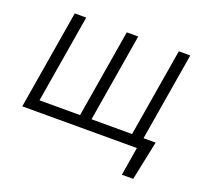

<svg xmlns="http://www.w3.org/2000/svg" viewBox="-121 -692 1073 995"><g transform="rotate(20 416.0 -194.0)"><path d="M751.8 -59.7 706.7 156.6H644.2L670.1 0H38L128.9 -545.5H192.1L111.2 -59.7H334.9L415.8 -545.5H479L398.1 -59.7H621.8L702.8 -545.5H766L685 -59.7Z"/></g></svg>

Font: Inter P Light
Style: Italic
Weight: 300
Italic angle: 9.39999°
Designer: Rasmus Andersson
Foundry: rsms
Version: Version 3.018;git-588b23468